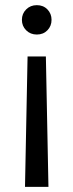

<svg xmlns="http://www.w3.org/2000/svg" viewBox="-20 -528 285 745"><path d="M87 -309H158L168 197H77ZM123 -508Q148 -508 164 -491.5Q180 -475 180 -451Q180 -427 164 -410.5Q148 -394 123 -394Q98 -394 81.5 -410.5Q65 -427 65 -451Q65 -475 81.5 -491.5Q98 -508 123 -508Z"/></svg>

Font: DM Sans 24pt
Style: Regular
Weight: 400
Designer: Colophon Foundry, Jonny Pinhorn
Foundry: Colophon Foundry
Version: Version 4.004;gftools[0.9.30]